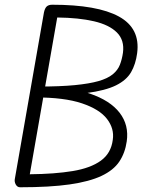

<svg xmlns="http://www.w3.org/2000/svg" viewBox="-20 -792 616 812"><path d="M65 0Q53 0 46.5 -12Q40 -24 43 -37L166 -740Q170 -758 178 -765Q186 -772 201 -772Q392 -772 483 -722Q574 -672 560 -567Q554 -521 534.5 -487Q515 -453 470.5 -431Q426 -409 346 -398.5Q266 -388 137 -388L144 -426Q235 -426 296.5 -432Q358 -438 396.5 -449Q435 -460 456.5 -477.5Q478 -495 487 -518Q496 -541 500 -569Q507 -622 474.5 -654.5Q442 -687 377.5 -702Q313 -717 222 -718L106 -55Q211 -56 287 -68.5Q363 -81 406.5 -112.5Q450 -144 457 -201Q464 -248 432.5 -289Q401 -330 326.5 -355Q252 -380 129 -380L139 -426Q272 -426 359 -396.5Q446 -367 486 -315Q526 -263 516 -194Q509 -145 484.5 -108.5Q460 -72 409 -48Q358 -24 274.5 -12Q191 0 65 0Z"/></svg>

Font: Edu VIC WA NT Beginner
Style: Regular
Weight: 400
Designer: Tina and Corey Anderson
Foundry: Google for Education
Version: Version 1.003